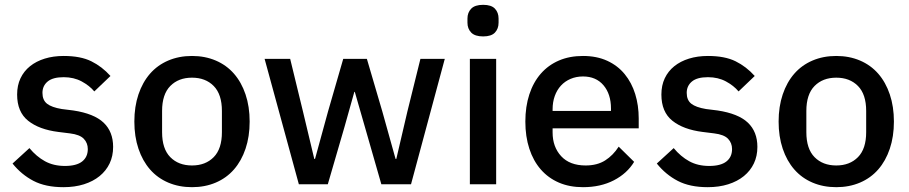

<svg xmlns="http://www.w3.org/2000/svg" viewBox="-20 -764 3769 796"><path d="M243 12Q169 12 119 -14Q69 -40 32 -86L102 -150Q131 -115 166.5 -95.5Q202 -76 249 -76Q297 -76 320.5 -94.5Q344 -113 344 -146Q344 -171 327.5 -188.5Q311 -206 270 -211L222 -217Q142 -227 96.5 -263.5Q51 -300 51 -372Q51 -410 65 -439.5Q79 -469 104.5 -489.5Q130 -510 165.5 -521Q201 -532 244 -532Q314 -532 358.5 -510Q403 -488 438 -449L371 -385Q351 -409 318.5 -426.5Q286 -444 244 -444Q199 -444 177.5 -426Q156 -408 156 -379Q156 -349 175 -334Q194 -319 236 -312L284 -306Q370 -293 409.5 -255.5Q449 -218 449 -155Q449 -117 434.5 -86.5Q420 -56 393 -34Q366 -12 328 0Q290 12 243 12Z M776 12Q722 12 677.5 -7Q633 -26 602 -61.5Q571 -97 554 -147.5Q537 -198 537 -260Q537 -322 554 -372.5Q571 -423 602 -458.5Q633 -494 677.5 -513Q722 -532 776 -532Q830 -532 874.5 -513Q919 -494 950 -458.5Q981 -423 998 -372.5Q1015 -322 1015 -260Q1015 -198 998 -147.5Q981 -97 950 -61.5Q919 -26 874.5 -7Q830 12 776 12ZM776 -78Q832 -78 866 -112.5Q900 -147 900 -216V-304Q900 -373 866 -407.5Q832 -442 776 -442Q720 -442 686 -407.5Q652 -373 652 -304V-216Q652 -147 686 -112.5Q720 -78 776 -78Z M1077 -520H1183L1236 -302L1283 -105H1286L1340 -302L1403 -520H1501L1565 -302L1620 -105H1623L1669 -302L1723 -520H1824L1684 0H1561L1493 -237L1451 -383H1449L1408 -237L1339 0H1219Z M1983 -613Q1949 -613 1933.5 -629Q1918 -645 1918 -670V-687Q1918 -712 1933.5 -728Q1949 -744 1983 -744Q2017 -744 2032 -728Q2047 -712 2047 -687V-670Q2047 -645 2032 -629Q2017 -613 1983 -613ZM1928 -520H2037V0H1928Z M2397 12Q2341 12 2297 -7Q2253 -26 2222 -61.5Q2191 -97 2174.5 -147.5Q2158 -198 2158 -260Q2158 -322 2174.5 -372.5Q2191 -423 2222 -458.5Q2253 -494 2297 -513Q2341 -532 2397 -532Q2454 -532 2497.5 -512Q2541 -492 2570 -456.5Q2599 -421 2613.5 -374Q2628 -327 2628 -273V-232H2271V-215Q2271 -155 2306.5 -116.5Q2342 -78 2408 -78Q2456 -78 2489 -99Q2522 -120 2545 -156L2609 -93Q2580 -45 2525 -16.5Q2470 12 2397 12ZM2397 -447Q2369 -447 2345.5 -437Q2322 -427 2305.5 -409Q2289 -391 2280 -366Q2271 -341 2271 -311V-304H2513V-314Q2513 -374 2482 -410.5Q2451 -447 2397 -447Z M2914 12Q2840 12 2790 -14Q2740 -40 2703 -86L2773 -150Q2802 -115 2837.5 -95.5Q2873 -76 2920 -76Q2968 -76 2991.5 -94.5Q3015 -113 3015 -146Q3015 -171 2998.5 -188.5Q2982 -206 2941 -211L2893 -217Q2813 -227 2767.5 -263.5Q2722 -300 2722 -372Q2722 -410 2736 -439.5Q2750 -469 2775.5 -489.5Q2801 -510 2836.5 -521Q2872 -532 2915 -532Q2985 -532 3029.5 -510Q3074 -488 3109 -449L3042 -385Q3022 -409 2989.5 -426.5Q2957 -444 2915 -444Q2870 -444 2848.5 -426Q2827 -408 2827 -379Q2827 -349 2846 -334Q2865 -319 2907 -312L2955 -306Q3041 -293 3080.5 -255.5Q3120 -218 3120 -155Q3120 -117 3105.5 -86.5Q3091 -56 3064 -34Q3037 -12 2999 0Q2961 12 2914 12Z M3447 12Q3393 12 3348.5 -7Q3304 -26 3273 -61.5Q3242 -97 3225 -147.5Q3208 -198 3208 -260Q3208 -322 3225 -372.5Q3242 -423 3273 -458.5Q3304 -494 3348.5 -513Q3393 -532 3447 -532Q3501 -532 3545.5 -513Q3590 -494 3621 -458.5Q3652 -423 3669 -372.5Q3686 -322 3686 -260Q3686 -198 3669 -147.5Q3652 -97 3621 -61.5Q3590 -26 3545.5 -7Q3501 12 3447 12ZM3447 -78Q3503 -78 3537 -112.5Q3571 -147 3571 -216V-304Q3571 -373 3537 -407.5Q3503 -442 3447 -442Q3391 -442 3357 -407.5Q3323 -373 3323 -304V-216Q3323 -147 3357 -112.5Q3391 -78 3447 -78Z"/></svg>

Font: IBMPlexSans-Medium
Style: Regular
Weight: 500
Designer: Mike Abbink, Paul van der Laan, Pieter van Rosmalen
Foundry: Bold Monday
Version: Version 3.1